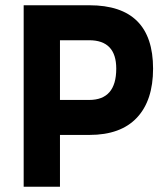

<svg xmlns="http://www.w3.org/2000/svg" viewBox="-20 -710 632 730"><path d="M320 -197H208V0H70V-690H320Q562 -690 562 -449Q562 -328 500.5 -262.5Q439 -197 320 -197ZM208 -330H319Q422 -330 422 -449Q422 -557 319 -557H208Z"/></svg>

Font: TypoPRO Titillium Text
Style: 999 wt
Weight: 900
Designer: Accademia di Belle Arti di Urbino and others
Foundry: Accademia di Belle Arti di Urbino and others.
Version: Version 25.000